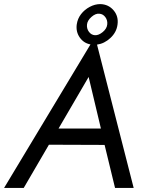

<svg xmlns="http://www.w3.org/2000/svg" viewBox="-45 -918 705 938"><path d="M330 -799Q334 -827 351 -849Q368 -871 393.5 -884.5Q419 -898 445 -898Q485 -897 510 -867.5Q535 -838 529 -797Q524 -760 494.5 -732.5Q465 -705 429 -700L608 0H517L466 -210L194 -211L71 0H-25L397 -701Q364 -707 344.5 -735Q325 -763 330 -799ZM380 -798Q378 -778 389.5 -762.5Q401 -747 419 -746Q437 -745 457 -761.5Q477 -778 479 -799Q481 -819 469.5 -834.5Q458 -850 440 -851Q422 -853 402 -835.5Q382 -818 380 -798ZM388 -542 241 -290H448Z"/></svg>

Font: Von Book
Style: Italic
Weight: 400
Version: Version 4.000; ttfautohint (v1.8.4.7-5d5b)